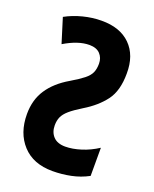

<svg xmlns="http://www.w3.org/2000/svg" viewBox="-138 -802 714 891"><g transform="rotate(20 219.0 -357.0)"><path d="M207 -724.1Q298.8 -725.1 350.3 -674.3Q401.9 -623.5 400.9 -533.2Q400.9 -448.2 364.3 -399.4Q327.6 -350.6 265.1 -313Q226.1 -289.1 205.3 -271Q184.6 -252.9 176.8 -235.1Q168.9 -217.3 168.9 -193.8Q168.9 -159.7 189 -138.4Q209 -117.2 248 -117.2Q283.2 -117.2 325.2 -130.4Q367.2 -143.6 405.8 -168.9V-29.8Q365.7 -8.3 321.3 0.7Q276.9 9.8 231 9.8Q135.7 9.8 82.8 -47.9Q29.8 -105.5 29.8 -199.2Q29.8 -269.5 64 -321Q98.1 -372.6 164.1 -411.1Q204.6 -435.1 226.3 -452.4Q248 -469.7 256.1 -488Q264.2 -506.3 264.2 -532.2Q264.2 -561 246.3 -580.1Q228.5 -599.1 192.9 -599.1Q138.2 -599.1 69.8 -558.1L32.2 -679.2Q71.3 -700.7 117.4 -712.4Q163.6 -724.1 207 -724.1Z"/></g></svg>

Font: Open Sans Condensed
Style: Bold
Weight: 700
Width: 3
Designer: Monotype Design Team
Foundry: Monotype Imaging Inc.
Version: Version 3.003; ttfautohint (v1.8.4)